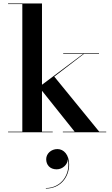

<svg xmlns="http://www.w3.org/2000/svg" viewBox="-20 -770 655 1118"><path d="M27 -3.5V0H287V-3.5H224.5V-241.5L414.5 -3.5H346V0H598.5V-3.5H557.5L296 -324L469 -456.5H556.5V-460H348V-456.5H464.5L224.5 -276.5V-750H27V-746.5H110V-3.5ZM249 157C249 189.5 270 216 310 216C345 216 374 187.5 375 157.5C392.5 244.5 336.5 325 247 325V328C332 328 382.5 261.5 382.5 188C382.5 131.5 351.5 98 314.5 98C278 98 249 124.5 249 157Z"/></svg>

Font: Bodoni* 48pt Medium
Style: Regular
Weight: 500
Version: Version 2.3